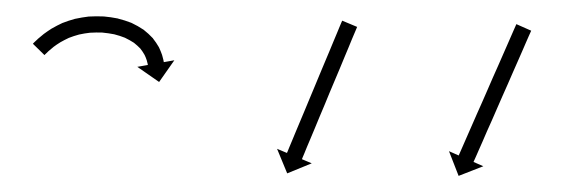

<svg xmlns="http://www.w3.org/2000/svg" viewBox="-20 -575 710 237"><path d="M22 -522.5C21.6 -522 21.1 -521.5 20.6 -521L34.9 -507C35.3 -507.5 35.8 -507.9 36.2 -508.4C36.2 -508.4 36.2 -508.4 36.2 -508.4C36.2 -508.3 36.2 -508.3 36.2 -508.3C37.4 -509.6 38.7 -510.8 40 -512C40 -512 40 -511.9 39.9 -511.9C39.9 -511.9 39.8 -511.8 39.8 -511.8C41.9 -513.6 44 -515.4 46.1 -517.1C46.1 -517.1 46 -517 46 -517C45.9 -516.9 45.8 -516.9 45.8 -516.9C48.6 -519 51.5 -521 54.5 -522.8C54.5 -522.8 54.4 -522.8 54.3 -522.7C54.2 -522.7 54.1 -522.6 54.1 -522.6C57.7 -524.7 61.4 -526.5 65.1 -528.3C65.1 -528.3 65 -528.2 64.9 -528.2C64.8 -528.1 64.6 -528.1 64.6 -528.1C68.9 -529.8 73.3 -531.2 77.7 -532.4C77.7 -532.4 77.6 -532.4 77.4 -532.4C77.3 -532.3 77.2 -532.3 77.2 -532.3C82 -533.4 86.9 -534.1 91.8 -534.7C91.8 -534.7 91.7 -534.7 91.6 -534.6C91.4 -534.6 91.3 -534.6 91.3 -534.6C96.4 -534.9 101.6 -535 106.7 -534.8C106.7 -534.8 106.6 -534.8 106.5 -534.8C106.3 -534.8 106.2 -534.8 106.2 -534.8C111.3 -534.3 116.4 -533.6 121.4 -532.6C121.4 -532.6 121.3 -532.6 121.1 -532.6C121 -532.7 120.9 -532.7 120.9 -532.7C125.6 -531.5 130.3 -530 134.8 -528.2C134.8 -528.2 134.7 -528.2 134.5 -528.3C134.3 -528.4 134.2 -528.4 134.2 -528.4C138.2 -526.5 142.1 -524.3 145.8 -521.9C145.8 -521.9 145.7 -522 145.5 -522.1C145.4 -522.2 145.2 -522.3 145.2 -522.3C148.2 -519.9 151.1 -517.3 153.8 -514.5C153.8 -514.5 153.6 -514.6 153.5 -514.8C153.4 -514.9 153.2 -515.1 153.2 -515.1C155.2 -512.5 157 -509.9 158.6 -507C158.6 -507 158.5 -507.2 158.5 -507.3C158.4 -507.5 158.3 -507.6 158.3 -507.6C159.4 -505.4 160.3 -503.1 161.1 -500.7C161.1 -500.7 161.1 -500.8 161.1 -500.9C161 -501 161 -501.2 161 -501.2C161.4 -499.6 161.9 -498 162.2 -496.4C162.2 -496.4 162.2 -496.5 162.2 -496.5C162.2 -496.6 162.2 -496.7 162.2 -496.7C162.3 -496.1 162.4 -495.5 162.5 -494.8L149.5 -492.5L176.4 -473.8L195.2 -500.6L182.2 -498.3C182.1 -499 181.9 -499.7 181.8 -500.4C181.8 -500.4 181.8 -500.5 181.8 -500.5C181.8 -500.6 181.8 -500.6 181.8 -500.6C181.3 -502.7 180.8 -504.7 180.2 -506.7C180.2 -506.7 180.2 -506.8 180.1 -506.9C180.1 -507 180.1 -507.1 180.1 -507.1C179 -510.2 177.8 -513.2 176.4 -516.2C176.4 -516.2 176.3 -516.3 176.2 -516.5C176.1 -516.6 176.1 -516.8 176.1 -516.8C174 -520.5 171.6 -524 169 -527.3C169 -527.3 168.9 -527.5 168.8 -527.7C168.6 -527.8 168.5 -528 168.5 -528C165.1 -531.6 161.5 -535 157.6 -538C157.6 -538 157.4 -538.2 157.3 -538.3C157.1 -538.4 156.9 -538.5 156.9 -538.5C152.4 -541.5 147.7 -544.2 142.8 -546.5C142.8 -546.5 142.6 -546.6 142.5 -546.6C142.3 -546.7 142.2 -546.8 142.2 -546.8C136.9 -548.9 131.4 -550.6 125.9 -552C125.9 -552 125.8 -552.1 125.6 -552.1C125.5 -552.1 125.4 -552.2 125.4 -552.2C119.7 -553.3 113.9 -554.2 108.1 -554.7C108.1 -554.7 107.9 -554.7 107.8 -554.7C107.7 -554.7 107.6 -554.7 107.6 -554.7C101.8 -555 95.9 -554.9 90.2 -554.6C90.2 -554.6 90 -554.6 89.9 -554.6C89.8 -554.6 89.6 -554.6 89.6 -554.6C84 -553.9 78.4 -553 72.9 -551.8C72.9 -551.8 72.8 -551.8 72.6 -551.8C72.5 -551.7 72.4 -551.7 72.4 -551.7C67.3 -550.3 62.2 -548.6 57.3 -546.7C57.3 -546.7 57.1 -546.6 57 -546.6C56.9 -546.5 56.8 -546.5 56.8 -546.5C52.5 -544.5 48.2 -542.3 44.1 -539.9C44.1 -539.9 44 -539.9 43.9 -539.8C43.8 -539.8 43.7 -539.7 43.7 -539.7C40.4 -537.6 37.1 -535.3 33.8 -532.9C33.8 -532.9 33.8 -532.8 33.7 -532.8C33.7 -532.7 33.6 -532.7 33.6 -532.7C31.2 -530.8 28.8 -528.8 26.5 -526.8C26.5 -526.8 26.5 -526.7 26.5 -526.7C26.4 -526.7 26.4 -526.6 26.4 -526.6C24.9 -525.3 23.5 -523.9 22.1 -522.6C22.1 -522.6 22.1 -522.5 22.1 -522.5C22.1 -522.5 22 -522.5 22 -522.5ZM420.1 -540C420.3 -540.6 420.6 -541.2 420.8 -541.8L402.4 -549.5C402.1 -548.9 401.9 -548.3 401.6 -547.7C400.9 -546 400.2 -544.2 399.4 -542.5C398.3 -539.8 397.2 -537.1 396.1 -534.5C394.6 -531 393.2 -527.5 391.7 -524C390 -519.9 388.3 -515.8 386.6 -511.7C384.6 -507.1 382.7 -502.5 380.8 -497.9C378.8 -492.9 376.7 -488 374.6 -483.1C372.5 -478 370.4 -472.9 368.3 -467.9C366.2 -462.8 364 -457.7 361.9 -452.6C359.9 -447.7 357.8 -442.8 355.8 -437.9C353.8 -433.3 351.9 -428.7 350 -424.1C348.3 -420 346.6 -415.8 344.8 -411.7C343.4 -408.2 341.9 -404.7 340.5 -401.3C339.4 -398.6 338.2 -395.9 337.1 -393.2C336.4 -391.5 335.7 -389.8 335 -388C334.7 -387.4 334.5 -386.8 334.2 -386.2L322 -391.3L334.5 -361L364.8 -373.4L352.7 -378.5C352.9 -379.1 353.2 -379.7 353.4 -380.3C354.1 -382.1 354.9 -383.8 355.6 -385.5C356.7 -388.2 357.8 -390.9 358.9 -393.6C360.4 -397 361.9 -400.5 363.3 -404C365 -408.1 366.7 -412.3 368.5 -416.4C370.4 -421 372.3 -425.6 374.2 -430.2C376.3 -435.1 378.3 -440 380.4 -444.9C382.5 -450 384.6 -455.1 386.7 -460.2C388.9 -465.2 391 -470.3 393.1 -475.4C395.2 -480.3 397.2 -485.2 399.3 -490.1C401.2 -494.7 403.1 -499.3 405 -503.9C406.7 -508.1 408.5 -512.2 410.2 -516.3C411.6 -519.8 413.1 -523.3 414.5 -526.8C415.7 -529.4 416.8 -532.1 417.9 -534.8C418.6 -536.5 419.3 -538.3 420.1 -540ZM634.9 -535.3C635.2 -535.9 635.4 -536.5 635.7 -537.1L617.4 -545.2C617.1 -544.6 616.9 -544 616.6 -543.4C615.8 -541.6 615.1 -539.9 614.3 -538.2C613.2 -535.5 612 -532.9 610.8 -530.2C609.3 -526.8 607.8 -523.3 606.3 -519.9C604.5 -515.8 602.7 -511.7 600.9 -507.6C598.9 -503 596.9 -498.5 594.9 -493.9C592.7 -489 590.6 -484.1 588.4 -479.3C586.2 -474.2 584 -469.2 581.8 -464.1C579.6 -459.1 577.4 -454.1 575.2 -449C573 -444.1 570.9 -439.3 568.7 -434.4C566.7 -429.8 564.7 -425.3 562.7 -420.7C560.9 -416.6 559.1 -412.5 557.3 -408.4C555.8 -405 554.3 -401.5 552.8 -398.1C551.6 -395.4 550.5 -392.7 549.3 -390.1C548.5 -388.4 547.8 -386.6 547 -384.9C546.8 -384.3 546.5 -383.7 546.2 -383.1L534.2 -388.4L546.1 -357.9L576.6 -369.8L564.5 -375.1C564.8 -375.7 565.1 -376.3 565.3 -376.9C566.1 -378.6 566.8 -380.3 567.6 -382C568.8 -384.7 569.9 -387.4 571.1 -390C572.6 -393.5 574.1 -396.9 575.7 -400.4C577.5 -404.5 579.2 -408.6 581 -412.7C583 -417.2 585 -421.8 587.1 -426.3C589.2 -431.2 591.3 -436.1 593.5 -441C595.7 -446 597.9 -451.1 600.1 -456.1C602.3 -461.1 604.5 -466.2 606.8 -471.2C608.9 -476.1 611 -481 613.2 -485.9C615.2 -490.4 617.2 -495 619.2 -499.5C621 -503.6 622.8 -507.7 624.6 -511.8C626.1 -515.3 627.6 -518.7 629.1 -522.2C630.3 -524.8 631.5 -527.5 632.6 -530.2C633.4 -531.9 634.1 -533.6 634.9 -535.3Z"/></svg>

Font: FRB American Cursive Just Arrows Extralight
Style: Italic
Weight: 200
Italic angle: -25°
Version: Version 2.0;Modular Font Editor K font №1